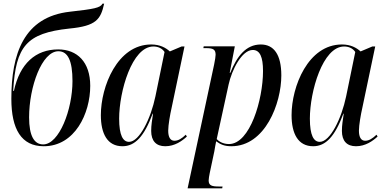

<svg xmlns="http://www.w3.org/2000/svg" viewBox="-20 -789 2104 1049"><path d="M219 10C389 10 473 -169 473 -320C473 -450 402 -519 298 -519C175 -519 88 -442 56 -292L52 -293C66 -537 125 -608 359 -633C506 -647 530 -683 549 -769H540C528 -746 495 -740 362 -725C110 -697 42 -495 42 -249C42 -83 97 10 219 10ZM216 0C167 0 139 -46 139 -148C139 -315 209 -509 299 -509C351 -509 376 -457 376 -346C376 -190 303 0 216 0Z M649 10C718 10 768 -44 814 -168H816C811 -133 806 -105 806 -74C806 -19 833 10 883 10C935 10 975 -19 1001 -43L995 -53C973 -32 954 -20 933 -20C911 -20 899 -39 899 -75C899 -106 910 -167 917 -197L988 -535H972L908 -508C886 -528 854 -546 806 -546C621 -546 531 -316 531 -160C531 -58 567 10 649 10ZM685 -14C652 -14 631 -49 631 -141C631 -289 701 -535 818 -535C842 -535 865 -526 879 -505L829 -262C804 -142 742 -14 685 -14Z M1150 -437 1005 240H1194L1196 230H1176C1138 230 1120 225 1120 197C1120 187 1123 172 1126 156L1151 38C1154 18 1157 4 1161 -17C1186 1 1207 10 1244 10C1429 10 1517 -224 1517 -377C1517 -491 1476 -546 1405 -546C1323 -546 1274 -480 1238 -391H1235L1263 -536H1093L1091 -526H1107C1144 -526 1158 -519 1158 -490C1158 -481 1155 -462 1150 -437ZM1231 -2C1199 -2 1176 -16 1164 -29L1229 -327C1246 -406 1301 -516 1361 -516C1400 -516 1417 -478 1417 -401C1417 -245 1346 -2 1231 -2Z M1691 10C1760 10 1810 -44 1856 -168H1858C1853 -133 1848 -105 1848 -74C1848 -19 1875 10 1925 10C1977 10 2017 -19 2043 -43L2037 -53C2015 -32 1996 -20 1975 -20C1953 -20 1941 -39 1941 -75C1941 -106 1952 -167 1959 -197L2030 -535H2014L1950 -508C1928 -528 1896 -546 1848 -546C1663 -546 1573 -316 1573 -160C1573 -58 1609 10 1691 10ZM1727 -14C1694 -14 1673 -49 1673 -141C1673 -289 1743 -535 1860 -535C1884 -535 1907 -526 1921 -505L1871 -262C1846 -142 1784 -14 1727 -14Z"/></svg>

Font: Noto Serif Display Condensed Medium
Style: Italic
Weight: 500
Width: 3
Italic angle: -12°
Designer: Monotype Design Team
Foundry: Monotype Imaging Inc.
Version: Version 2.009